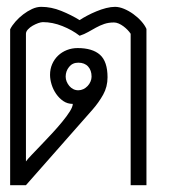

<svg xmlns="http://www.w3.org/2000/svg" viewBox="-20 -544 544 564"><path d="M410.2 0H363.8V-444.8Q360.4 -450.2 354.7 -456.1Q349.1 -461.9 342.5 -466.8Q335.9 -471.7 328.6 -474.9Q321.3 -478 314.9 -478Q298.8 -478 286.1 -473.6Q273.4 -469.2 262 -462.9Q250.5 -456.5 239 -450Q227.5 -443.4 213.9 -439Q191.9 -456.1 163.1 -467.5Q134.3 -479 106 -479Q100.6 -479 92.3 -476.1Q84 -473.1 75.9 -468.5Q67.9 -463.9 62 -457.5Q56.2 -451.2 56.2 -444.8V-69.8Q61.5 -77.1 74 -90.1Q86.4 -103 101.6 -118.9Q116.7 -134.8 133.1 -152.3Q149.4 -169.9 162.8 -186.3Q176.3 -202.6 185.1 -216.6Q193.8 -230.5 193.8 -238.8Q178.2 -238.8 166 -247.1Q153.8 -255.4 145 -268.1Q136.2 -280.8 131.6 -295.7Q127 -310.5 127 -324.2Q127 -341.3 133.3 -355.7Q139.6 -370.1 150.6 -380.6Q161.6 -391.1 176.5 -397Q191.4 -402.8 208 -402.8Q251.5 -402.8 273.7 -383.1Q295.9 -363.3 295.9 -316.9Q295.9 -289.1 283 -265.9Q270 -242.7 252 -222.2L56.2 0H9.8V-458Q15.1 -468.8 25.4 -480.5Q35.6 -492.2 48.1 -501.7Q60.5 -511.2 74.2 -517.6Q87.9 -523.9 101.1 -523.9Q130.4 -523.9 159.9 -512Q189.5 -500 213.9 -484.9Q223.1 -491.2 236.1 -498Q249 -504.9 263.2 -510.7Q277.3 -516.6 291.7 -520.3Q306.2 -523.9 317.9 -523.9Q330.1 -523.9 344.2 -518.1Q358.4 -512.2 371.6 -502.7Q384.8 -493.2 395 -481.7Q405.3 -470.2 410.2 -459ZM210 -359.9Q192.9 -359.9 182.9 -347.4Q172.9 -335 172.9 -318.8Q172.9 -311.5 175.8 -304.4Q178.7 -297.4 183.6 -291.5Q188.5 -285.6 195.3 -282.2Q202.1 -278.8 210 -278.8Q217.8 -278.8 224.9 -282.2Q231.9 -285.6 237.3 -291.3Q242.7 -296.9 245.8 -304.2Q249 -311.5 249 -318.8Q249 -337.4 238.8 -348.6Q228.5 -359.9 210 -359.9Z"/></svg>

Font: Saysettha OT
Style: Regular
Weight: 400
Designer: John M. Durdin and Silvain Dupertuis
Foundry: Lao Script for Windows
Version: Version 2.000